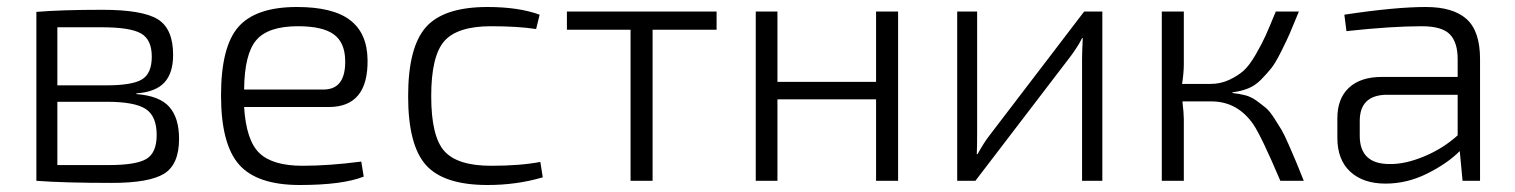

<svg xmlns="http://www.w3.org/2000/svg" viewBox="-20 -517 4333 549"><path d="M370 -250V-248Q436 -243 464 -211.5Q492 -180 492 -120Q492 -47 449.5 -20.5Q407 6 300 6Q164 6 84 0V-483Q155 -489 273 -489Q387 -489 431 -462Q475 -435 475 -360Q475 -308 450 -281Q425 -254 370 -250ZM144 -273H285Q358 -273 386 -290Q414 -307 414 -355Q414 -404 383 -421.5Q352 -439 271 -439H144ZM144 -226V-45H291Q369 -45 398.5 -62.5Q428 -80 428 -131Q428 -185 396.5 -205.5Q365 -226 285 -226Z M920 -211H678Q684 -115 722 -79Q760 -43 845 -43Q921 -43 1013 -55L1020 -12Q959 12 837 12Q715 12 663.5 -46.5Q612 -105 612 -244Q612 -384 662 -440.5Q712 -497 829 -497Q932 -497 981 -459.5Q1030 -422 1031 -346Q1033 -211 920 -211ZM678 -261H905Q969 -261 967 -345Q966 -396 934 -419Q902 -442 832 -442Q747 -442 713 -402.5Q679 -363 678 -261Z M1525 -54 1532 -10Q1458 12 1374 12Q1249 12 1198 -45Q1147 -102 1147 -242Q1147 -382 1198 -439.5Q1249 -497 1374 -497Q1463 -497 1523 -475L1513 -434Q1460 -442 1384 -442Q1288 -442 1250.5 -399.5Q1213 -357 1213 -242Q1213 -127 1250.5 -85Q1288 -43 1384 -43Q1468 -43 1525 -54Z M2029 -432H1846V0H1783V-432H1601V-484H2029Z M2548 -484V0H2485V-233H2203V0H2141V-484H2203V-283H2485V-484Z M3132 0H3074V-348Q3074 -366 3076 -408H3074Q3064 -387 3042 -357L2769 0H2717V-484H2774V-138Q2774 -98 2773 -76H2775Q2794 -110 2808 -128L3080 -484H3132Z M3504 -253V-251Q3524 -249 3541 -244.5Q3558 -240 3573 -229Q3588 -218 3599 -209Q3610 -200 3623.5 -179Q3637 -158 3644.5 -145.5Q3652 -133 3665.5 -102Q3679 -71 3685.5 -55.5Q3692 -40 3708 0H3641Q3587 -127 3564 -161Q3520 -225 3448 -227Q3446 -227 3444 -227H3361Q3365 -193 3365 -176V0H3302V-484H3365V-334Q3365 -309 3360 -277H3440Q3470 -277 3494.5 -288.5Q3519 -300 3535.5 -314.5Q3552 -329 3570.5 -361Q3589 -393 3599 -415.5Q3609 -438 3628 -484H3694Q3676 -440 3668 -421.5Q3660 -403 3643.5 -370Q3627 -337 3615.5 -322.5Q3604 -308 3586.5 -290Q3569 -272 3548.5 -264Q3528 -256 3504 -253Z M3830 -428 3824 -475Q3969 -497 4057 -497Q4135 -497 4173.5 -462.5Q4212 -428 4212 -348V0H4162L4154 -85Q4118 -49 4060.5 -20.5Q4003 8 3942 8Q3878 8 3841 -26Q3804 -60 3804 -123V-179Q3804 -235 3837 -266Q3870 -297 3931 -297H4148V-348Q4148 -396 4125.5 -419Q4103 -442 4045 -442Q3959 -442 3830 -428ZM3868 -171V-129Q3868 -48 3953 -48Q3997 -47 4051.5 -69.5Q4106 -92 4148 -130V-246H3941Q3868 -243 3868 -171Z"/></svg>

Font: Exo 2.0 Light
Style: Regular
Weight: 300
Designer: Natanael Gama
Version: Version 1.001;PS 001.001;hotconv 1.0.70;makeotf.lib2.5.58329